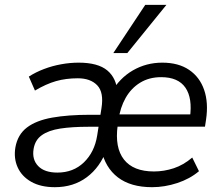

<svg xmlns="http://www.w3.org/2000/svg" viewBox="-20 -773 922 802"><path d="M209.1 8.9Q150 8.9 110.3 -13.7Q70.7 -36.3 53.7 -74.2Q36.7 -112 44.3 -157.6Q53.8 -210.8 92.4 -240.3Q131.1 -269.8 197.9 -281.7Q264.8 -293.6 357.6 -293.6H409.1L401.8 -243.5H349Q280.7 -243.5 231.7 -236Q182.6 -228.4 154.5 -208.2Q126.3 -188.1 120.3 -150.6Q113.2 -106.6 139.5 -79.4Q165.7 -52.1 219.7 -52.1Q286.3 -52.1 330.5 -94.8Q374.7 -137.5 385.8 -206.2L403.9 -321.4Q414.4 -387 386.3 -416.5Q358.1 -446 304.9 -446Q255.7 -446 214.1 -434.2Q172.5 -422.3 126 -394.7L100.4 -453.1Q129.4 -471.7 163.8 -484.7Q198.1 -497.8 235.3 -504.5Q272.4 -511.3 308.4 -511.3Q389.4 -511.3 428.3 -478.7Q467.1 -446.2 470.8 -385.7H444.3Q479.1 -446.6 535.1 -479Q591.1 -511.3 657.8 -511.3Q725.6 -511.3 770 -481.1Q814.3 -451 832.7 -397.6Q851.2 -344.2 840.7 -273.4L836.2 -244H455.6L463.4 -295.2H790.6L773.2 -280.8Q784.8 -362.9 754.5 -406.8Q724.2 -450.7 653.4 -450.7Q602.8 -450.7 565.2 -427.5Q527.5 -404.3 504.7 -363.9Q482 -323.5 474.9 -271.9L471.5 -248.5Q458.9 -156.2 497.9 -106.5Q536.9 -56.8 623.2 -56.8Q664.9 -56.8 705.7 -70.2Q746.4 -83.6 783 -114.9L811.1 -57.9Q773.2 -25.8 720.4 -8.4Q667.6 8.9 615.2 8.9Q526.1 8.9 472.5 -32Q418.9 -73 403.3 -148.4H425.4Q398.5 -74.5 342.6 -32.8Q286.8 8.9 209.1 8.9ZM453.3 -551.3 586.8 -752.8H675.2L511.8 -551.3Z"/></svg>

Font: Mulish ExtraLight
Style: Italic
Weight: 200
Italic angle: -9°
Designer: Vernon Adams
Foundry: Vernon Adams
Version: Version 3.603